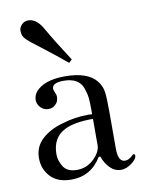

<svg xmlns="http://www.w3.org/2000/svg" viewBox="-78 -714 597 784"><g transform="rotate(-10 220.5 -322.5)"><path d="M228 -458Q184 -495 139 -529.5Q94 -564 89 -568Q69 -584 62 -594.5Q55 -605 55 -622Q55 -635 66 -646.5Q77 -658 93 -658Q126 -658 151 -616Q185 -556 241 -470ZM155 13Q98 13 68.5 -19Q39 -51 39 -96Q39 -144 73.5 -175Q108 -206 161 -220Q212 -236 270 -236L284 -235V-254Q284 -284 282 -303Q280 -322 272 -344.5Q264 -367 244 -378.5Q224 -390 193 -390Q145 -390 145 -365Q145 -360 150 -349Q155 -338 155 -333Q155 -310 143 -300Q132 -287 112 -287Q94 -287 80 -301Q67 -315 67 -332Q67 -351 80 -367Q116 -407 201 -407Q296 -407 332 -361Q348 -340 351.5 -316Q355 -292 355 -235V-80Q355 -25 384 -25Q400 -25 416 -41Q417 -42 418 -43Q420 -45 422 -45Q428 -45 428 -38Q428 -24 405.5 -7.5Q383 9 362 9Q336 9 316.5 -10.5Q297 -30 287 -59H280Q237 13 155 13ZM184 -22Q225 -22 254.5 -50.5Q284 -79 284 -107V-216Q207 -216 167 -196Q112 -169 112 -99Q112 -73 128 -47.5Q144 -22 184 -22Z"/></g></svg>

Font: HK Venetian
Style: Regular
Weight: 400
Designer: Alfredo Marco Pradil
Foundry: Alfredo Marco Pradil
Version: Version 1.000;PS 001.000;hotconv 1.0.88;makeotf.lib2.5.64775